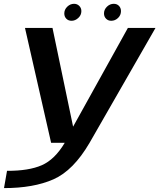

<svg xmlns="http://www.w3.org/2000/svg" viewBox="-60 -732 816 984"><path d="M202 0H399L737 -589H595.5L315 -83.5H314.5L209 -589H68ZM-39.5 232Q112 232 214 187Q316 142 399 0L272 -0.5Q221 85.5 154 114.8Q87 144 -24 143.5ZM307 -625.5Q325.5 -625.5 341.2 -640Q357 -654.5 357 -675Q357 -691 346.2 -701.8Q335.5 -712.5 319.5 -712.5Q300 -712.5 284.8 -697.8Q269.5 -683 269.5 -663Q269.5 -647 279.8 -636.2Q290 -625.5 307 -625.5ZM510 -625.5Q530 -625.5 545 -640Q560 -654.5 560 -675Q560 -691 549.8 -701.8Q539.5 -712.5 523 -712.5Q503.5 -712.5 488.2 -697.8Q473 -683 473 -663Q473 -647 483.5 -636.2Q494 -625.5 510 -625.5Z"/></svg>

Font: Anybody Expanded Medium
Style: Italic
Weight: 500
Width: 7
Italic angle: -10°
Version: Version 1.113;gftools[0.9.25]